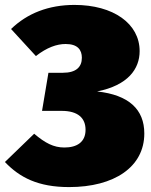

<svg xmlns="http://www.w3.org/2000/svg" viewBox="-35 -739 615 781"><path d="M246 22C430 22 552 -60 552 -196C552 -294 489 -353 360 -367C486 -392 533 -459 533 -531C533 -643 426 -719 268 -719C163 -719 76 -685 10 -621L111 -511C156 -546 196 -560 232 -560C281 -560 298 -536 298 -504C298 -466 274 -443 221 -443H162L136 -288H216C283 -288 313 -258 313 -211C313 -161 278 -139 227 -139C183 -139 149 -157 104 -195L-15 -80C45 -17 120 22 246 22Z"/></svg>

Font: Fira Sans Ultra
Style: Regular
Weight: 950
Designer: Carrois Corporate & Edenspiekermann AG
Foundry: Carrois Corporate GbR & Edenspiekermann AG
Version: Version 4.203;PS 004.203;hotconv 1.0.88;makeotf.lib2.5.64775